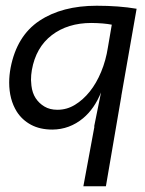

<svg xmlns="http://www.w3.org/2000/svg" viewBox="-20 -441 506 669"><path d="M349 208H270.5L309 0H308L332 -119Q309 -62 269.5 -29Q222.5 10 162.5 10.5Q119.5 10.5 88.2 -6.2Q57 -23 38.5 -52Q12 -94.5 12 -153.5Q12 -178.5 17 -205Q38.5 -316 117.2 -368.5Q196 -421 317 -421Q394.5 -421 456 -410.5L402.5 -105.5L403 -107ZM180 -58.5Q213 -58.5 241.2 -75.8Q269.5 -93 292.8 -122Q316 -151 332.5 -190.8Q349 -230.5 356 -276L369.5 -355Q341.5 -360.5 298.5 -361Q216 -361 160.5 -318.5Q105 -276 91 -197Q88 -179.5 88 -162.5L89.5 -142.5Q92.5 -117 104.2 -99Q116 -81 134.8 -69.8Q153.5 -58.5 180 -58.5Z"/></svg>

Font: Lucymar Sans
Style: Italic
Weight: 400
Italic angle: -10°
Foundry: The League of Moveable Type (original font) / Main changes by Cristiano Sobral with portions from Mirco Monsees
Version: Version 2.00;August 30, 2020;FontCreator 13.0.0.2681 64-bit